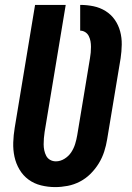

<svg xmlns="http://www.w3.org/2000/svg" viewBox="-20 -755 540 783"><path d="M205 8Q176 8 147.5 1Q119 -6 96.5 -22.5Q74 -39 59.5 -63.5Q45 -88 39 -116Q33 -144 34 -174Q35 -204 40 -234L123 -735H248L162 -217Q160 -204 159 -191.5Q158 -179 158 -166.5Q158 -154 160.5 -142Q163 -130 168.5 -119.5Q174 -109 184.5 -103Q195 -97 208 -97Q226 -97 243 -107.5Q260 -118 270.5 -134Q281 -150 286.5 -168Q292 -186 295 -204Q308 -282 321 -360.5Q334 -439 347 -518Q349 -529 350 -540.5Q351 -552 351 -564Q351 -576 349 -587Q347 -598 342 -608Q337 -618 327.5 -624Q318 -630 307 -630V-735Q335 -735 361.5 -729.5Q388 -724 410.5 -710Q433 -696 448 -674.5Q463 -653 470 -627Q477 -601 476.5 -573Q476 -545 472 -518L417 -187Q413 -162 405 -137Q397 -112 383 -89Q369 -66 349.5 -46.5Q330 -27 306 -14.5Q282 -2 256 3Q230 8 205 8Z"/></svg>

Font: Iosevka Curly XBdObl
Style: Regular
Weight: 800
Italic angle: -9°
Monospace: yes
Designer: Belleve Invis
Foundry: Belleve Invis
Version: Version 11.1.0; ttfautohint (v1.8.3)